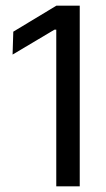

<svg xmlns="http://www.w3.org/2000/svg" viewBox="-20 -659 376 679"><path d="M179 0V-554H172.5L24.5 -466L27 -547L179.5 -639H262V0Z"/></svg>

Font: Anek Gujarati
Style: Regular
Weight: 400
Designer: Mrunmayee Ghaisas (Gujarati), Yesha Goshar (Latin)
Foundry: Ek Type
Version: Version 1.003